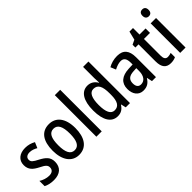

<svg xmlns="http://www.w3.org/2000/svg" viewBox="89 -1617 2483 2483"><g transform="rotate(-45 1331.0 -375.0)"><path d="M356 -150C356 -234 306 -273 230 -314C155 -352 132 -370 132 -408C132 -445 160 -469 208 -469C247 -469 284 -455 318 -435L351 -512C307 -537 261 -550 207 -550C105 -550 37 -495 37 -405C37 -320 84 -280 162 -240C238 -203 258 -181 258 -144C258 -100 230 -74 175 -74C126 -74 73 -93 37 -117V-21C74 -2 120 10 179 10C290 10 356 -46 356 -150Z M850 -271C850 -452 769 -550 642 -550C504 -550 434 -446 434 -271C434 -102 509 10 640 10C780 10 850 -103 850 -271ZM535 -270C535 -399 567 -466 642 -466C716 -466 749 -399 749 -271C749 -142 716 -74 642 -74C567 -74 535 -143 535 -270Z M1060 0V-760H962V0Z M1347 10C1409 10 1448 -18 1479 -67H1484L1499 0H1577V-760H1479V-552C1479 -530 1481 -499 1483 -470H1479C1450 -520 1405 -550 1346 -550C1237 -550 1172 -450 1172 -269C1172 -88 1236 10 1347 10ZM1372 -73C1305 -73 1273 -140 1273 -269C1273 -394 1304 -465 1371 -465C1450 -465 1480 -403 1480 -275V-249C1480 -130 1446 -73 1372 -73Z M1889 -550C1828 -550 1772 -534 1726 -507L1756 -434C1798 -456 1837 -470 1875 -470C1928 -470 1954 -437 1954 -360V-329L1882 -326C1751 -321 1681 -262 1681 -153C1681 -60 1729 10 1817 10C1885 10 1925 -17 1960 -74H1963L1979 0H2052V-363C2052 -486 2001 -550 1889 -550ZM1901 -259 1954 -262V-210C1954 -120 1912 -69 1851 -69C1808 -69 1782 -96 1782 -155C1782 -220 1817 -255 1901 -259Z M2348 -75C2308 -75 2291 -101 2291 -154V-459H2402V-540H2291V-659H2226L2197 -540L2134 -510V-459H2192V-147C2192 -36 2238 10 2319 10C2353 10 2385 3 2408 -9V-87C2389 -80 2368 -75 2348 -75Z M2545 -745C2510 -745 2489 -725 2489 -683C2489 -642 2511 -621 2545 -621C2579 -621 2600 -642 2600 -683C2600 -724 2580 -745 2545 -745ZM2593 -540H2495V0H2593Z"/></g></svg>

Font: Noto Sans Arabic Cond Med
Style: Regular
Weight: 500
Width: 3
Designer: Monotype Design Team, Nadine Chahine, Nizar Qandah and Khaled Hosny
Foundry: Monotype Imaging Inc.
Version: Version 2.012